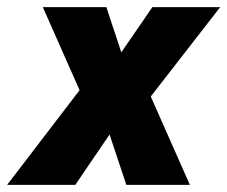

<svg xmlns="http://www.w3.org/2000/svg" viewBox="-70 -518 637 538"><path d="M-50 0 178 -298 177 -211 50 -498H228L282 -335H245L357 -498H547L324 -211L331 -296L462 0H284L226 -174L260 -175L141 0Z"/></svg>

Font: Nunito Sans 10pt Condensed Black
Style: Italic
Weight: 900
Width: 3
Italic angle: -9°
Designer: Vernon Adams
Foundry: Vernon Adams
Version: Version 3.101;gftools[0.9.27]